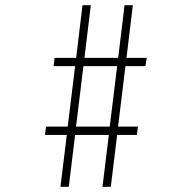

<svg xmlns="http://www.w3.org/2000/svg" viewBox="-20 -720 740 740"><path d="M213 0 237.5 -200H153.5L157.5 -232H241L269.5 -465H186.5L190.5 -497H273.5L298 -700H330L305.5 -497H435.5L460 -700H492L467.5 -497H545.5L540.5 -465H463.5L435 -232H511.5L507.5 -200H431.5L407 0H375L399.5 -200H269.5L245 0ZM273 -232H403L431.5 -465H301.5Z"/></svg>

Font: Trispace Condensed Thin
Style: Regular
Weight: 100
Width: 3
Designer: Tyler Finck
Foundry: Etcetera Type Company
Version: Version 1.210; ttfautohint (v1.8.3)